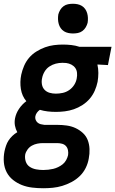

<svg xmlns="http://www.w3.org/2000/svg" viewBox="-44 -779 614 1021"><path d="M186 222Q156 222 127 218.5Q98 215 72.5 205Q47 195 25.5 178Q4 161 -8.5 137Q-21 113 -23.5 84Q-26 55 -20 25Q-17 11 -12 -4Q-7 -19 1.5 -32Q10 -45 22 -56.5Q34 -68 48 -76Q39 -92 35.5 -111Q32 -130 36 -150Q41 -176 57 -200Q73 -224 96 -241Q73 -268 67 -305.5Q61 -343 69 -382Q74 -405 84 -428.5Q94 -452 110.5 -471.5Q127 -491 149.5 -505Q172 -519 195.5 -527.5Q219 -536 243 -539Q267 -542 290 -542Q313 -542 335.5 -539.5Q358 -537 379 -530H549L530 -433L474 -436Q479 -414 479 -391Q479 -368 475 -344Q470 -320 460 -297Q450 -274 433.5 -254.5Q417 -235 394.5 -220.5Q372 -206 348.5 -198Q325 -190 301 -187Q277 -184 254 -184Q231 -184 209.5 -186.5Q188 -189 168 -195Q159 -189 152.5 -180Q146 -171 144 -161Q142 -151 145.5 -142Q149 -133 156 -127Q163 -121 172.5 -118.5Q182 -116 192 -115H261Q286 -115 311 -111.5Q336 -108 357.5 -98Q379 -88 396.5 -72Q414 -56 422.5 -34Q431 -12 432 13.5Q433 39 428 64Q424 89 412 113.5Q400 138 380.5 157Q361 176 336.5 189Q312 202 287 209.5Q262 217 236.5 219.5Q211 222 186 222ZM253 -281Q271 -281 289.5 -285Q308 -289 324 -300Q340 -311 350.5 -327.5Q361 -344 364 -362Q367 -377 365.5 -392Q364 -407 356 -418Q348 -429 335.5 -435.5Q323 -442 308 -444L288 -445Q270 -445 252.5 -440.5Q235 -436 219 -425.5Q203 -415 193 -398Q183 -381 180 -364Q176 -347 179 -330Q182 -313 193 -301.5Q204 -290 220 -285.5Q236 -281 253 -281ZM186 125Q199 125 212.5 123.5Q226 122 239 119Q252 116 265.5 109.5Q279 103 290 94Q301 85 308 72Q315 59 318 46Q320 33 317.5 20Q315 7 307 -2Q299 -11 286.5 -14.5Q274 -18 260 -18H183Q169 -18 154 -15Q139 -12 125.5 -4.5Q112 3 102.5 16Q93 29 90 43Q87 62 93 80Q99 98 114 108Q129 118 148 121.5Q167 125 186 125ZM344 -601Q332 -601 319.5 -603.5Q307 -606 296.5 -612.5Q286 -619 279 -629Q272 -639 268.5 -651Q265 -663 264.5 -676Q264 -689 266 -702Q269 -714 276 -726Q283 -738 294 -746Q305 -754 318 -756.5Q331 -759 344 -759Q356 -759 368.5 -756.5Q381 -754 391.5 -747.5Q402 -741 409 -731Q416 -721 419.5 -709Q423 -697 423.5 -684Q424 -671 422 -658Q419 -646 412 -634Q405 -622 394 -614Q383 -606 370 -603.5Q357 -601 344 -601Z"/></svg>

Font: Lode Term
Style: Bold Italic
Weight: 700
Italic angle: -11°
Monospace: yes
Designer: Belleve Invis
Foundry: Belleve Invis
Version: Version 29.2.0